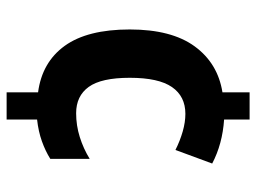

<svg xmlns="http://www.w3.org/2000/svg" viewBox="-117 -647 774 580"><g transform="rotate(90 270.0 -357.0)"><path d="M341 -647Q415 -642 474 -611L433 -500Q405 -514 377 -522Q349 -530 324 -530Q271 -530 243 -489.5Q215 -449 215 -362Q215 -276 242.5 -238Q270 -200 322 -200Q359 -200 394 -211Q429 -222 460 -241V-122Q436 -107 406.5 -96.5Q377 -86 341 -82V10H259V-85Q168 -97 118.5 -165.5Q69 -234 69 -362Q69 -488 120 -558Q171 -628 259 -642V-724H341Z"/></g></svg>

Font: Noto Sans Lao UI SemCond
Style: Bold
Weight: 700
Width: 4
Designer: Monotype Design Team
Foundry: Monotype Imaging Inc.
Version: Version 2.000; ttfautohint (v1.8.4.7-5d5b)